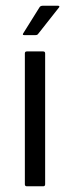

<svg xmlns="http://www.w3.org/2000/svg" viewBox="-20 -652 244 672"><path d="M138 -7Q138 0 131 0H74Q67 0 67 -7V-465Q67 -472 74 -472H131Q138 -472 138 -465ZM66 -529Q60 -529 60 -531.5Q60 -534 63 -538L118 -626Q121 -632 131 -632H183Q186 -632 187.5 -630Q189 -628 185 -624L114 -534Q112 -531 109.5 -530Q107 -529 102 -529Z"/></svg>

Font: Glory
Style: Regular
Weight: 400
Designer: Robert Leuschke
Foundry: Robert Leuschke
Version: Version 1.011